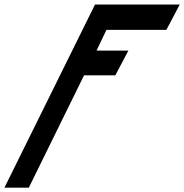

<svg xmlns="http://www.w3.org/2000/svg" viewBox="-93 -630 820 854"><path d="M647 -497.1H380.4L336.4 -404.8H478L419.9 -294.9H280.8L35.2 204.6H-73.2L329.6 -609.9H706.5Z"/></svg>

Font: Accordance
Style: Bold-Italic
Weight: 700
Italic angle: -11°
Version: Version 1.2 (build January 31, 2020) Miklal Software Solutio